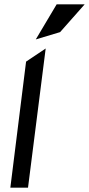

<svg xmlns="http://www.w3.org/2000/svg" viewBox="-20 -871 413 891"><path d="M259 -722 373 -851H243L146 -688ZM110 0 192 -646 101 -585 28 0Z"/></svg>

Font: Charger
Style: BdIt
Weight: 400
Designer: Jasper
Foundry: Cannot Into Space Fonts
Version: Version 0.98